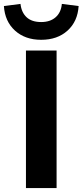

<svg xmlns="http://www.w3.org/2000/svg" viewBox="-58 -964 423 984"><path d="M75 0V-705H232V0ZM153 -760Q71 -760 19 -807Q-33 -854 -38 -933L47 -944Q52 -900 78.5 -875.5Q105 -851 153 -851Q199 -851 227 -875.5Q255 -900 259 -944L345 -933Q340 -854 288 -807Q236 -760 153 -760Z"/></svg>

Font: Nunito Sans 11pt ExtraBold
Style: Regular
Weight: 800
Version: Version 3.101;gftools[0.9.27]